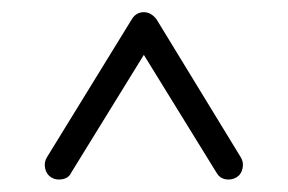

<svg xmlns="http://www.w3.org/2000/svg" viewBox="-20 -755 472 315"><path d="M64 -464Q56 -469 54 -479Q52 -489 57 -497L196 -723Q203 -735 216 -735Q228 -735 237 -723L375 -497Q380 -489 378 -479Q376 -469 368 -464Q359 -459 349.5 -461Q340 -463 335 -472L216 -665L97 -472Q93 -463 82.5 -461Q72 -459 64 -464Z"/></svg>

Font: Kurewa Gothic CJK TC Regular
Style: Regular
Weight: 400
Designer: Max Yao
Foundry: Max-Everyday
Version: Version 1.071; ttfautohint (v1.8.3)